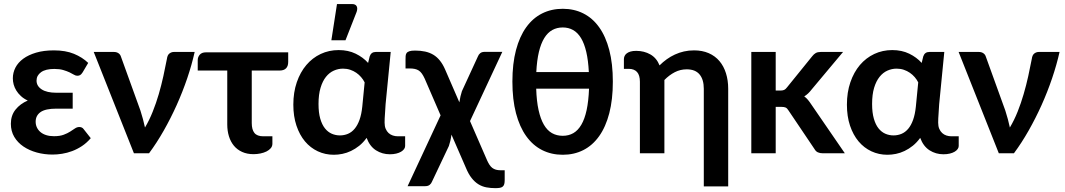

<svg xmlns="http://www.w3.org/2000/svg" viewBox="-20 -776 5391 972"><path d="M398.5 -410Q391.5 -399 385.5 -395.8Q379.5 -392.5 371 -392.5Q363 -392.5 354 -398Q345 -403.5 331.8 -409.8Q318.5 -416 300 -421.5Q281.5 -427 255 -427Q210.5 -427 187.8 -410.5Q165 -394 165 -368Q165 -340.5 191 -323.5Q217 -306.5 265.5 -306.5H348V-226H265.5Q210 -226 185.2 -208.5Q160.5 -191 160.5 -160Q160.5 -144 166.8 -130.8Q173 -117.5 184.8 -107.5Q196.5 -97.5 213.8 -92Q231 -86.5 253 -86.5Q283 -86.5 302.2 -93.8Q321.5 -101 335.2 -109.8Q349 -118.5 359.5 -125.8Q370 -133 381.5 -133Q396.5 -133 404 -121.5L439.5 -76.5Q419 -52.5 394.8 -36.5Q370.5 -20.5 345 -11Q319.5 -1.5 294 2.5Q268.5 6.5 246 6.5Q204 6.5 166 -4Q128 -14.5 98.8 -34.2Q69.5 -54 52.2 -83Q35 -112 35 -149.5Q35 -191.5 58.5 -221Q82 -250.5 120.5 -267Q100 -276.5 85.8 -289.8Q71.5 -303 62.5 -317.8Q53.5 -332.5 49.2 -348.2Q45 -364 45 -379.5Q45 -408 58.2 -433.8Q71.5 -459.5 97.8 -478.8Q124 -498 162.8 -509.5Q201.5 -521 253 -521Q312 -521 354.5 -503.5Q397 -486 426.5 -457.5Z M965.5 -513Q951 -448 927.8 -379.5Q904.5 -311 874.5 -244.2Q844.5 -177.5 809 -115Q773.5 -52.5 734.5 0H658L454.5 -513H556.5Q570.5 -513 579.8 -506.5Q589 -500 592 -490L691 -216Q705 -172.5 714 -130.5Q736 -167.5 753.2 -210.8Q770.5 -254 783.8 -299.5Q797 -345 807 -390.5Q817 -436 825 -478Q827.5 -497.5 837.8 -505.2Q848 -513 860.5 -513Z M981 -471.5Q981 -487 991.2 -499Q1001.5 -511 1022.5 -511H1439V-462.5Q1439 -441 1428 -430Q1417 -419 1396.5 -419H1254.5V-153Q1254.5 -120 1268 -103Q1281.5 -86 1313 -86H1359V-48.5Q1359 -35.5 1350.8 -25.8Q1342.5 -16 1329 -9.2Q1315.5 -2.5 1298.2 1Q1281 4.5 1263.5 4.5Q1231 4.5 1206 -6.8Q1181 -18 1164.2 -38.2Q1147.5 -58.5 1139 -86Q1130.5 -113.5 1130.5 -146V-419H981Z M1465 0ZM1953.5 5Q1915 5 1883.5 -15Q1852 -35 1836 -78Q1819 -54.5 1798.8 -38.2Q1778.5 -22 1757 -11.8Q1735.5 -1.5 1713.2 3Q1691 7.5 1670 7.5Q1626.5 7.5 1589 -10Q1551.5 -27.5 1524 -60.2Q1496.5 -93 1480.8 -140Q1465 -187 1465 -246Q1465 -308.5 1482.5 -359.5Q1500 -410.5 1530.8 -446.8Q1561.5 -483 1603.5 -502.8Q1645.5 -522.5 1694.5 -522.5Q1743 -522.5 1780.5 -504.2Q1818 -486 1843.5 -457.5L1851.5 -490.5Q1859 -513 1882.5 -513H1958L1932 -248Q1931 -224 1929 -200.2Q1927 -176.5 1927 -155Q1927 -137 1932.5 -124Q1938 -111 1947.2 -102.5Q1956.5 -94 1968.8 -90Q1981 -86 1994.5 -86H2031V-37Q2031 -29 2025.8 -21.5Q2020.5 -14 2010.5 -8Q2000.5 -2 1986 1.5Q1971.5 5 1953.5 5ZM1701 -90.5Q1722.5 -90.5 1741.5 -98.5Q1760.5 -106.5 1775.2 -124Q1790 -141.5 1800 -169.2Q1810 -197 1814 -236L1826 -359Q1819 -373 1808.2 -385.5Q1797.5 -398 1783.8 -407.5Q1770 -417 1753 -422.8Q1736 -428.5 1716.5 -428.5Q1692.5 -428.5 1670 -418.5Q1647.5 -408.5 1630.2 -387Q1613 -365.5 1602.8 -331.5Q1592.5 -297.5 1592.5 -249.5Q1592.5 -206 1601.2 -175.5Q1610 -145 1625 -126.2Q1640 -107.5 1659.5 -99Q1679 -90.5 1701 -90.5ZM1657.5 -572 1686 -755.5H1762Q1779.5 -755.5 1785.5 -744.8Q1791.5 -734 1785.5 -716L1729 -572Z M2265.5 -94.5Q2263.5 -78.5 2260 -63.5Q2256.5 -48.5 2252.5 -37L2167 143.5Q2163.5 153 2155.2 159.8Q2147 166.5 2132.5 166.5H2043.5L2210.5 -192L2130 -378Q2123 -393 2116 -403Q2109 -413 2100.2 -418.8Q2091.5 -424.5 2080 -427Q2068.5 -429.5 2052 -429.5H2033V-474.5Q2033 -484 2033.5 -492.2Q2034 -500.5 2038 -506.8Q2042 -513 2052 -516.5Q2062 -520 2081.5 -520Q2109 -520 2132 -515Q2155 -510 2173.8 -498.8Q2192.5 -487.5 2207.2 -469Q2222 -450.5 2233.5 -424L2305.5 -258Q2308 -274 2311.2 -288.5Q2314.5 -303 2318.5 -314.5L2399.5 -490.5Q2403 -500 2411.2 -506.8Q2419.5 -513.5 2434 -513.5H2523L2359.5 -163L2446.5 37Q2452 49 2458 58.2Q2464 67.5 2472 73.8Q2480 80 2490.5 83Q2501 86 2515.5 86H2535V135Q2535 148 2532.8 156Q2530.5 164 2525.2 168.5Q2520 173 2510.8 174.8Q2501.5 176.5 2488 176.5Q2464 176.5 2442.5 172.5Q2421 168.5 2402.2 157Q2383.5 145.5 2367.5 125.2Q2351.5 105 2338 72Z M2829 -731.5Q2886.5 -731.5 2933.2 -708Q2980 -684.5 3013.2 -638Q3046.5 -591.5 3064.5 -522.5Q3082.5 -453.5 3082.5 -363Q3082.5 -272 3064.5 -202.8Q3046.5 -133.5 3013.2 -86.8Q2980 -40 2933.2 -16.2Q2886.5 7.5 2829 7.5Q2771.5 7.5 2724.5 -16.2Q2677.5 -40 2644 -86.8Q2610.5 -133.5 2592.2 -202.8Q2574 -272 2574 -363Q2574 -453.5 2592.2 -522.5Q2610.5 -591.5 2644 -638Q2677.5 -684.5 2724.5 -708Q2771.5 -731.5 2829 -731.5ZM2829 -88.5Q2859 -88.5 2882.5 -102Q2906 -115.5 2923 -144.5Q2940 -173.5 2949.8 -218.8Q2959.5 -264 2962 -327H2694.5Q2696.5 -264 2706.5 -218.8Q2716.5 -173.5 2733.5 -144.5Q2750.5 -115.5 2774.5 -102Q2798.5 -88.5 2829 -88.5ZM2829 -637Q2799.5 -637 2776 -624Q2752.5 -611 2735.5 -583.5Q2718.5 -556 2708.2 -513.2Q2698 -470.5 2695 -411H2961Q2958 -470.5 2948 -513.2Q2938 -556 2921.2 -583.5Q2904.5 -611 2881.2 -624Q2858 -637 2829 -637Z M3666.5 167.5H3543V-326.5Q3543 -373.5 3521.5 -399.2Q3500 -425 3456.5 -425Q3424 -425 3396 -410.5Q3368 -396 3343.5 -371V0H3219.5V-362Q3219.5 -395.5 3205 -411.5Q3190.5 -427.5 3163 -427.5H3138.5V-476.5Q3138.5 -484.5 3141.8 -492Q3145 -499.5 3152.5 -505.5Q3160 -511.5 3171.8 -515Q3183.5 -518.5 3201 -518.5Q3241 -518.5 3272.5 -500.5Q3304 -482.5 3319 -445Q3336 -462 3355.5 -476Q3375 -490 3396.8 -500Q3418.5 -510 3442.5 -515.5Q3466.5 -521 3493.5 -521Q3535.5 -521 3568 -506.8Q3600.5 -492.5 3622.2 -466.8Q3644 -441 3655.2 -405.2Q3666.5 -369.5 3666.5 -326.5Z M3783.5 0ZM3907 -513V-317.5H3930Q3942.5 -317.5 3949.8 -320.8Q3957 -324 3964.5 -334L4092 -491.5Q4100 -502 4109.8 -507.5Q4119.5 -513 4135 -513H4248L4088.5 -322.5Q4071.5 -300 4051.5 -288Q4062 -280.5 4070.2 -270.5Q4078.5 -260.5 4086 -249L4257 0H4145.5Q4131 0 4120.5 -4.8Q4110 -9.5 4103 -22L3972 -216.5Q3965 -228 3957.5 -231.5Q3950 -235 3935 -235H3907V0H3783.5V-513Z M4756 5Q4717.5 5 4686 -15Q4654.5 -35 4638.5 -78Q4621.5 -54.5 4601.2 -38.2Q4581 -22 4559.5 -11.8Q4538 -1.5 4515.8 3Q4493.5 7.5 4472.5 7.5Q4429 7.5 4391.5 -10Q4354 -27.5 4326.5 -60.2Q4299 -93 4283.2 -140Q4267.5 -187 4267.5 -246Q4267.5 -308.5 4285 -359.5Q4302.5 -410.5 4333.2 -446.8Q4364 -483 4406 -502.8Q4448 -522.5 4497 -522.5Q4545.5 -522.5 4583 -504.2Q4620.5 -486 4646 -457.5L4654 -490.5Q4661.5 -513 4685 -513H4760.5L4734.5 -248Q4733.5 -224 4731.5 -200.2Q4729.5 -176.5 4729.5 -155Q4729.5 -137 4735 -124Q4740.5 -111 4749.8 -102.5Q4759 -94 4771.2 -90Q4783.5 -86 4797 -86H4833.5V-37Q4833.5 -29 4828.2 -21.5Q4823 -14 4813 -8Q4803 -2 4788.5 1.5Q4774 5 4756 5ZM4503.5 -90.5Q4525 -90.5 4544 -98.5Q4563 -106.5 4577.8 -124Q4592.5 -141.5 4602.5 -169.2Q4612.5 -197 4616.5 -236L4628.5 -359Q4621.5 -373 4610.8 -385.5Q4600 -398 4586.2 -407.5Q4572.5 -417 4555.5 -422.8Q4538.5 -428.5 4519 -428.5Q4495 -428.5 4472.5 -418.5Q4450 -408.5 4432.8 -387Q4415.5 -365.5 4405.2 -331.5Q4395 -297.5 4395 -249.5Q4395 -206 4403.8 -175.5Q4412.5 -145 4427.5 -126.2Q4442.5 -107.5 4462 -99Q4481.5 -90.5 4503.5 -90.5Z M5344 -513Q5329.5 -448 5306.2 -379.5Q5283 -311 5253 -244.2Q5223 -177.5 5187.5 -115Q5152 -52.5 5113 0H5036.5L4833 -513H4935Q4949 -513 4958.2 -506.5Q4967.5 -500 4970.5 -490L5069.5 -216Q5083.5 -172.5 5092.5 -130.5Q5114.5 -167.5 5131.8 -210.8Q5149 -254 5162.2 -299.5Q5175.5 -345 5185.5 -390.5Q5195.5 -436 5203.5 -478Q5206 -497.5 5216.2 -505.2Q5226.5 -513 5239 -513Z"/></svg>

Font: Lato
Style: Bold
Weight: 700
Designer: Lukasz Dziedzic
Foundry: tyPoland Lukasz Dziedzic
Version: Version 2.007; 2014-02-27